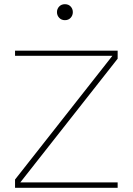

<svg xmlns="http://www.w3.org/2000/svg" viewBox="-20 -890 628 910"><path d="M51.3 -625.5H512.7L51.3 -39.1V0H537.6V-25.4H76.2L537.6 -611.8V-649.9H51.3ZM250 -832.5Q250 -816.9 260.5 -805.7Q271 -794.4 287.6 -794.4Q304.7 -794.4 314.9 -805.7Q325.2 -816.9 325.2 -832.5Q325.2 -848.1 314.9 -859.1Q304.7 -870.1 287.6 -870.1Q271 -870.1 260.5 -859.1Q250 -848.1 250 -832.5Z"/></svg>

Font: Estedad-FD VF
Style: Regular
Weight: 100
Designer: Amin Abedi
Version: Version 7.3